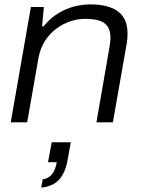

<svg xmlns="http://www.w3.org/2000/svg" viewBox="-20 -558 650 876"><path d="M29 0 121 -526H180L172 -438H179Q211 -477 247.5 -498.5Q284 -520 321 -529Q358 -538 393 -538Q445 -538 483 -524.5Q521 -511 541.5 -481.5Q562 -452 562 -403Q562 -391 560.5 -376.5Q559 -362 556 -347L495 0H420L479 -340Q481 -352 482.5 -363.5Q484 -375 484 -384Q484 -421 469 -440Q454 -459 428 -465.5Q402 -472 368 -472Q334 -472 300 -460.5Q266 -449 236 -426.5Q206 -404 185 -371Q164 -338 156 -296L104 0ZM168 298 175 260Q201 257 217 237Q233 217 239 182H199L216 91H303L289 169Q282 211 266 239Q250 267 225.5 281Q201 295 168 298Z"/></svg>

Font: Archivo SemiExpanded Light
Style: Italic
Weight: 300
Width: 6
Italic angle: -10°
Designer: Hector Gatti
Foundry: Omnibus-Type
Version: Version 2.001